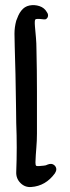

<svg xmlns="http://www.w3.org/2000/svg" viewBox="-20 -672 282 769"><path d="M44 -256Q43 -319 42 -374.5Q41 -430 39 -485Q38 -511 38 -537Q38 -563 45 -589Q49 -600 53.5 -610Q58 -620 65 -629Q78 -646 98 -650Q118 -654 138 -647.5Q158 -641 168 -623Q176 -612 170 -601Q166 -595 161 -594.5Q156 -594 150 -595Q125 -598 121.5 -594Q118 -590 120 -566Q122 -544 124 -521Q126 -498 126 -475Q128 -390 128 -306Q128 -222 128 -137Q128 -108 125.5 -79.5Q123 -51 122 -22Q122 -11 124.5 -8.5Q127 -6 138 -7Q146 -8 155 -8.5Q164 -9 171 -13Q178 -16 185.5 -15.5Q193 -15 200 -8Q211 5 200 22Q163 73 105 77Q80 79 62 61Q44 43 45 17Q47 -33 47 -81.5Q47 -130 45 -179Q45 -201 44.5 -222Q44 -243 44 -256Z"/></svg>

Font: Delicious Handrawn
Style: Regular
Weight: 400
Designer: Agung Rohmat
Foundry: Agung Rohmat
Version: Version 1.002; ttfautohint (v1.8.4.7-5d5b);gftools[0.9.27]